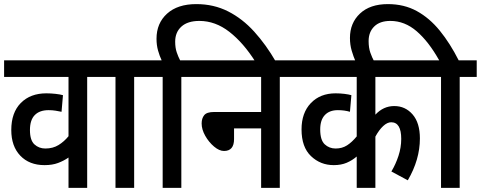

<svg xmlns="http://www.w3.org/2000/svg" viewBox="-20 -916 2344 936"><path d="M487 -541H405V0H314V-148Q291 -132 263 -121.5Q235 -111 197 -111Q123 -111 79 -157Q35 -203 35 -282Q35 -367 81.5 -414Q128 -461 206 -461Q228 -461 250.5 -458.5Q273 -456 287 -452L280 -371Q266 -374 250.5 -376.5Q235 -379 217 -379Q173 -379 149.5 -355Q126 -331 126 -282Q126 -232 148 -212Q170 -192 201 -192Q238 -192 265.5 -209Q293 -226 314 -252V-541H0V-622H487Z M634 -541V0H543V-541H474V-622H717V-541Z M773 -541H704V-622H768Q758 -643 750.5 -669.5Q743 -696 743 -727Q743 -803 794.5 -849.5Q846 -896 937 -896Q1022 -896 1092 -860.5Q1162 -825 1219.5 -761.5Q1277 -698 1325 -615H1225Q1167 -707 1098.5 -760.5Q1030 -814 952 -814Q895 -814 864.5 -786.5Q834 -759 834 -713Q834 -683 841.5 -661Q849 -639 858 -622H947V-541H864V0H773Z M934 -622H1426V-541H1344V0H1253V-290H1121V-238Q1121 -180 1072 -180Q1049 -180 1023.5 -201.5Q998 -223 980.5 -254Q963 -285 963 -314Q963 -339 975.5 -354.5Q988 -370 1023 -370H1253V-541H934Z M2073 -541H1810V-357Q1849 -399 1902 -399Q1956 -399 1991.5 -358Q2027 -317 2027 -241Q2027 -138 1968 -37L1888 -80Q1909 -115 1922.5 -156Q1936 -197 1936 -239Q1936 -320 1887 -320Q1868 -320 1848 -301.5Q1828 -283 1810 -250V0H1719V-153Q1697 -134 1670 -122.5Q1643 -111 1607 -111Q1542 -111 1496 -155Q1450 -199 1450 -285Q1450 -366 1495.5 -413.5Q1541 -461 1616 -461Q1638 -461 1658.5 -458.5Q1679 -456 1693 -452L1686 -371Q1659 -379 1627 -379Q1586 -379 1563.5 -355Q1541 -331 1541 -285Q1541 -233 1563 -212.5Q1585 -192 1616 -192Q1648 -192 1672 -207.5Q1696 -223 1719 -251V-541H1414V-622H2073Z M2130 -541H2061V-622H2121Q2070 -713 2011.5 -763.5Q1953 -814 1883 -814Q1832 -814 1804.5 -787Q1777 -760 1777 -716Q1777 -683 1785.5 -659Q1794 -635 1805 -615H1714Q1703 -640 1694.5 -669Q1686 -698 1686 -731Q1686 -804 1735 -850Q1784 -896 1871 -896Q1950 -896 2012 -862Q2074 -828 2124 -766.5Q2174 -705 2216 -622H2304V-541H2221V0H2130Z"/></svg>

Font: Noto Sans Condensed Medium
Style: Italic
Weight: 500
Width: 3
Italic angle: -12°
Designer: Monotype Design Team
Foundry: Monotype Imaging Inc.
Version: Version 2.013; ttfautohint (v1.8.4.7-5d5b)